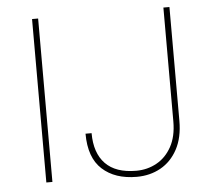

<svg xmlns="http://www.w3.org/2000/svg" viewBox="-52 -767 913 832"><g transform="rotate(-5 405.0 -350.5)"><path d="M143.6 -710.9V0H117.2V-710.9ZM688.5 -215.8V-710.9H714.8V-215.8Q714.8 -143.1 687.7 -92.5Q660.6 -42 614.3 -16.1Q567.9 9.8 509.8 9.8Q415.5 9.8 360.1 -40.8Q304.7 -91.3 304.7 -195.8H331.1Q331.1 -109.4 376 -63Q420.9 -16.6 509.8 -16.6Q558.6 -16.6 599.1 -39.1Q639.6 -61.5 664.1 -106Q688.5 -150.4 688.5 -215.8Z"/></g></svg>

Font: Vazirmatn FD Thin
Style: Regular
Weight: 100
Designer: Saber Rastikerdar
Foundry: Saber Rastikerdar
Version: Version 33.003